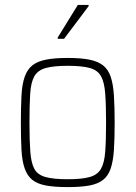

<svg xmlns="http://www.w3.org/2000/svg" viewBox="-20 -754 552 782"><path d="M256 8Q202 8 167 1.5Q132 -5 111.5 -21.5Q91 -38 80.5 -68Q70 -98 67.5 -143.5Q65 -189 65 -254Q65 -319 67.5 -365Q70 -411 80.5 -441Q91 -471 111.5 -487.5Q132 -504 167 -511Q202 -518 256 -518Q310 -518 344.5 -511Q379 -504 400 -487.5Q421 -471 431 -441Q441 -411 444 -365Q447 -319 447 -254Q447 -189 444 -143.5Q441 -98 431 -68Q421 -38 400 -21.5Q379 -5 344.5 1.5Q310 8 256 8ZM255 -24Q314 -24 345.5 -33Q377 -42 391 -66Q405 -90 408.5 -135.5Q412 -181 412 -254Q412 -327 408.5 -373Q405 -419 391.5 -443.5Q378 -468 346 -477Q314 -486 256 -486Q199 -486 166.5 -477Q134 -468 120 -443.5Q106 -419 103 -373Q100 -327 100 -254Q100 -181 103.5 -135.5Q107 -90 120 -66Q133 -42 165.5 -33Q198 -24 255 -24ZM215 -596V-601L297 -734H341V-729L241 -596Z"/></svg>

Font: Saira Thin SemiCondensed
Style: Regular
Weight: 100
Width: 4
Version: Version 1.101